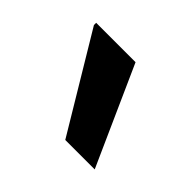

<svg xmlns="http://www.w3.org/2000/svg" viewBox="-56 -779 243 243"><g transform="rotate(45 65.0 -657.5)"><path d="M129.9 -591H77.2L0 -719.5V-723.5H70.5Z"/></g></svg>

Font: Archivo SemiBold ExtraCondensed
Style: Regular
Weight: 600
Width: 2
Version: Version 2.001